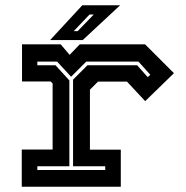

<svg xmlns="http://www.w3.org/2000/svg" viewBox="-20 -708 705 728"><path d="M62.5 0V-141H179.5V-391.5L172 -399H63.5V-540H210L244 -500L282.5 -540H530L639.5 -430.5L530.5 -324.5L461.5 -398.5H351.5L321 -368V-140.5H438V0ZM121.5 -63.5H379V-77.5H257V-406L311.5 -460.5H500L540 -415.5L550 -424.5L505 -474.5H307L249.5 -417L196.5 -474.5H121.5V-460.5H190.5L243 -403V-77.5H121.5ZM170 -556 292 -688H435.5L293.5 -556ZM259.5 -590H274.5L335.5 -653H319.5Z"/></svg>

Font: Tourney Expanded Regular
Style: Bold
Weight: 700
Width: 7
Designer: Tyler Finck
Foundry: Etcetera Type Co
Version: Version 1.010; ttfautohint (v1.8.3)